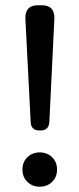

<svg xmlns="http://www.w3.org/2000/svg" viewBox="-20 -699 301 727"><path d="M134 -205H129Q96 -205 96 -240L76 -631Q76 -679 123 -679H139Q186 -679 186 -631L167 -240Q166 -205 134 -205ZM65 -57Q65 -86 84 -104Q103 -122 130.5 -122Q158 -122 177 -104Q196 -86 196 -57Q196 -28 177 -10Q158 8 130.5 8Q103 8 84 -10Q65 -28 65 -57Z"/></svg>

Font: Merge One
Style: Regular
Weight: 400
Designer: Kosal Sen
Foundry: Philatype
Version: Version 1.001